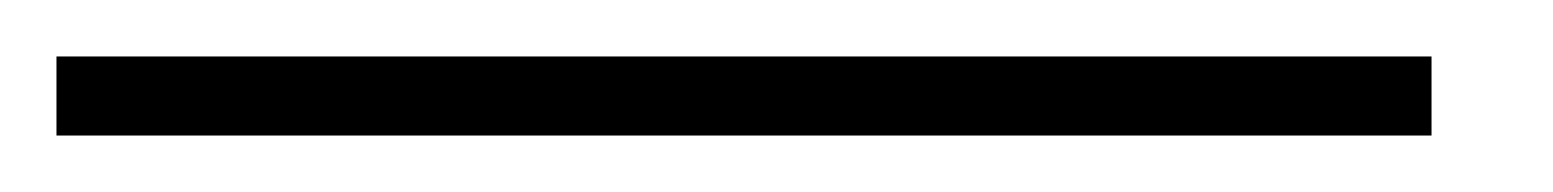

<svg xmlns="http://www.w3.org/2000/svg" viewBox="-20 -867 550 68"><path d="M0 -847V-819H487V-847Z"/></svg>

Font: Sprat Extended Light
Style: Regular
Weight: 300
Width: 9
Designer: Ethan Nakache
Foundry: Collletttivo
Version: Version 2.000;Glyphs 3.2 (3217)